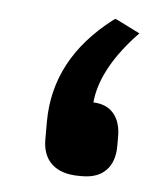

<svg xmlns="http://www.w3.org/2000/svg" viewBox="-35 -352 335 384"><g transform="rotate(5 132.5 -159.5)"><path d="M136.7 0Q101.6 0 82.5 -17.3Q63.5 -34.7 63.5 -66.9V-101.6Q63.5 -228.5 177.2 -315.9L182.1 -319.3L187.5 -316.9L220.7 -300.3L232.4 -294.4L223.6 -285.2Q158.7 -213.9 152.8 -148.9Q179.7 -147.9 193.8 -131.1Q208 -114.3 208 -84.5V-66.4Q208 -34.7 191.2 -17.3Q174.3 0 143.6 0Z"/></g></svg>

Font: Samim FD-WOL
Style: Medium-FD-WOL
Weight: 500
Foundry: DejaVu fonts team - Redesigned by Saber Rastikerdar
Version: Version 4.0.0